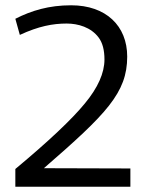

<svg xmlns="http://www.w3.org/2000/svg" viewBox="-20 -706 563 726"><path d="M38 -67V0H473V-69L146 -70C382 -275 461 -355 461 -492C461 -608 381 -686 249 -686C165 -686 99 -666 38 -635L55 -574C126 -607 180 -617 232 -617C275 -617 324 -603 353 -564C368 -544 375 -516 375 -481C375 -430 350 -374 301 -315C252 -255 164 -172 38 -67Z"/></svg>

Font: All Genders v4 Light
Style: Regular
Weight: 300
Designer: Rassam Alawdi
Foundry: Rassam Art
Version: Version 3.100;FEAKit 1.0